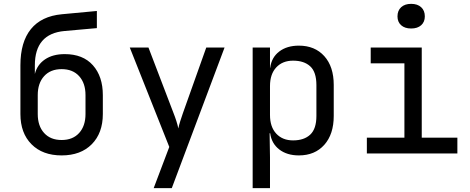

<svg xmlns="http://www.w3.org/2000/svg" viewBox="-20 -797 2440 997"><path d="M300 10Q201 10 143.5 -48Q86 -106 86 -205V-458Q86 -579 140.5 -646Q195 -713 301 -723L483 -740V-651L315 -636Q161 -622 161 -458V-413Q173 -461 213.5 -488.5Q254 -516 316 -516Q411 -516 462.5 -458Q514 -400 514 -303V-205Q514 -106 456.5 -48Q399 10 300 10ZM300 -70Q358 -70 391 -106.5Q424 -143 424 -205V-303Q424 -365 391 -401.5Q358 -438 300 -438Q242 -438 209 -401.5Q176 -365 176 -303V-205Q176 -143 209 -106.5Q242 -70 300 -70Z M778 180 859 -34 654 -550H751L881 -210Q889 -190 896 -168Q903 -146 906 -130Q909 -146 916 -168Q923 -190 930 -210L1051 -550H1146L872 180Z M1292 180V-550H1382V-445H1383Q1390 -499 1430 -529.5Q1470 -560 1532 -560Q1615 -560 1664 -505.5Q1713 -451 1713 -356V-195Q1713 -100 1664 -45Q1615 10 1532 10Q1470 10 1430 -21Q1390 -52 1383 -105H1380L1382 20V180ZM1502 -68Q1559 -68 1591 -98Q1623 -128 1623 -195V-355Q1623 -423 1591 -452.5Q1559 -482 1502 -482Q1447 -482 1414.5 -447Q1382 -412 1382 -350V-200Q1382 -138 1414.5 -103Q1447 -68 1502 -68Z M1885 0V-82H2080V-468H1905V-550H2170V-82H2355V0ZM2115 -649Q2082 -649 2063 -666Q2044 -683 2044 -712Q2044 -742 2063 -759.5Q2082 -777 2115 -777Q2148 -777 2167 -759.5Q2186 -742 2186 -712Q2186 -683 2167 -666Q2148 -649 2115 -649Z"/></svg>

Font: JetBrainsMonoNL NF
Style: Regular
Weight: 400
Designer: Philipp Nurullin, Konstantin Bulenkov
Foundry: JetBrains
Version: Version 2.304; ttfautohint (v1.8.4.7-5d5b);Nerd Fonts 3.2.1